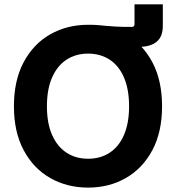

<svg xmlns="http://www.w3.org/2000/svg" viewBox="-20 -851 816 881"><path d="M388.2 -646V-737.3Q412.6 -737.3 429.9 -735.8Q447.3 -734.4 465.8 -732.4Q484.4 -730.5 512.2 -729Q540 -727.5 585 -727.5Q597.2 -727.5 597.2 -740.2V-831.1H727.1V-732.9Q727.1 -681.6 698 -658.9Q668.9 -636.2 621.1 -636.2Q596.7 -636.2 573.7 -637.7Q550.8 -639.2 524.7 -641.1Q498.5 -643.1 465.6 -644.5Q432.6 -646 388.2 -646ZM384.3 9.8Q287.6 9.8 210.4 -34.2Q133.3 -78.1 88.6 -161.9Q43.9 -245.6 43.9 -363.3Q43.9 -481.9 88.6 -565.7Q133.3 -649.4 210.4 -693.4Q287.6 -737.3 384.3 -737.3Q481 -737.3 557.6 -693.4Q634.3 -649.4 679 -565.7Q723.6 -481.9 723.6 -363.3Q723.6 -245.1 679 -161.6Q634.3 -78.1 557.6 -34.2Q481 9.8 384.3 9.8ZM384.3 -122.6Q440.4 -122.6 482.9 -150.1Q525.4 -177.7 548.8 -231.7Q572.3 -285.6 572.3 -363.3Q572.3 -441.4 548.8 -495.6Q525.4 -549.8 482.9 -577.4Q440.4 -605 384.3 -605Q327.6 -605 285.2 -577.1Q242.7 -549.3 219 -495.4Q195.3 -441.4 195.3 -363.3Q195.3 -285.6 219 -231.9Q242.7 -178.2 285.2 -150.4Q327.6 -122.6 384.3 -122.6Z"/></svg>

Font: Inter 16pt
Style: Bold
Weight: 700
Version: Version 4.001;git-66647c0bb